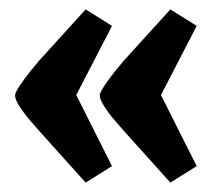

<svg xmlns="http://www.w3.org/2000/svg" viewBox="-20 -447 456 408"><path d="M64 -168Q56 -177 43.5 -191.5Q31 -206 21.5 -221Q12 -236 12 -244Q12 -250 22 -265Q32 -280 44 -295Q56 -310 63 -318L162 -427L218 -392L142 -245L218 -94L162 -59ZM244 -168Q236 -177 223.5 -191.5Q211 -206 201.5 -221Q192 -236 192 -244Q192 -250 202 -265Q212 -280 224 -295Q236 -310 243 -318L342 -427L398 -392L322 -245L398 -94L342 -59Z"/></svg>

Font: Faustina VF Beta
Style: Regular
Weight: 400
Designer: Alfonso Garcia
Foundry: Omnibus-Type
Version: Version 1.006